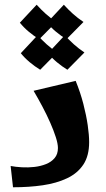

<svg xmlns="http://www.w3.org/2000/svg" viewBox="-20 -792 447 812"><path d="M35 0 25 -90Q46 -86 72.5 -84.5Q99 -83 125.5 -86Q152 -89 174.5 -98Q197 -107 211 -123.5Q225 -140 225 -166Q225 -184 216 -212Q207 -240 192.5 -273Q178 -306 159.5 -341Q141 -376 122 -408L300 -450Q320 -401 332.5 -352.5Q345 -304 351 -262.5Q357 -221 357 -191Q357 -133 332.5 -96Q308 -59 263.5 -38Q219 -17 161 -8.5Q103 0 35 0ZM146 -626Q123 -640 101.5 -658Q80 -676 64 -696L135 -772Q154 -751 173.5 -733.5Q193 -716 218 -699ZM261 -626Q238 -640 216.5 -658Q195 -676 179 -696L250 -772Q269 -751 288.5 -733.5Q308 -716 333 -699ZM150 -497Q127 -511 105.5 -529Q84 -547 68 -567L139 -643Q158 -622 177.5 -604.5Q197 -587 222 -570ZM265 -497Q242 -511 220.5 -529Q199 -547 183 -567L254 -643Q273 -622 292.5 -604.5Q312 -587 337 -570Z"/></svg>

Font: Marhey Light Medium
Style: Regular
Weight: 500
Version: Version 1.000